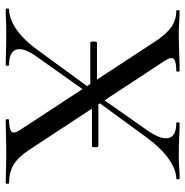

<svg xmlns="http://www.w3.org/2000/svg" viewBox="-8 -658 665 690"><g transform="rotate(90 325.0 -312.5)"><path d="M316 -333H505Q508 -333 508.5 -327.5Q509 -322 508.5 -316Q508 -310 505 -310H316ZM316 -304H133Q130 -304 129 -310Q128 -316 129 -322Q130 -328 133 -328H316ZM410 0Q408 0 408 -6Q408 -12 410 -12Q441 -12 451.5 -20Q462 -28 447 -51L128 -538Q101 -579 75.5 -596Q50 -613 18 -613Q16 -613 16 -619Q16 -625 18 -625Q37 -625 58 -623.5Q79 -622 97 -622Q138 -622 173 -623.5Q208 -625 234 -625Q237 -625 237 -619Q237 -613 234 -613Q203 -613 192.5 -605Q182 -597 197 -573L519 -83Q545 -44 572 -28Q599 -12 638 -12Q640 -12 640 -6Q640 0 638 0Q617 0 592 -1Q567 -2 539 -2Q498 -2 467.5 -1Q437 0 410 0ZM13 0Q10 0 10 -6Q10 -12 13 -12Q45 -12 83 -37Q121 -62 160 -116L302 -310L316 -299L185 -114Q150 -66 157.5 -39Q165 -12 213 -12Q216 -12 216 -6Q216 0 213 0Q186 0 161 -1Q136 -2 96 -2Q69 -2 53 -1Q37 0 13 0ZM333 -314 319 -325 446 -506Q482 -557 475.5 -585Q469 -613 422 -613Q419 -613 419 -619Q419 -625 422 -625Q449 -625 474 -623.5Q499 -622 539 -622Q566 -622 582 -623.5Q598 -625 621 -625Q624 -625 624 -619Q624 -613 621 -613Q590 -613 551 -586Q512 -559 471 -503Z"/></g></svg>

Font: Cormorant Medium
Style: Regular
Weight: 500
Designer: Christian Thalmann (Catharsis Fonts)
Foundry: Catharsis Fonts
Version: Version 4.000